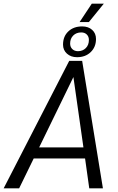

<svg xmlns="http://www.w3.org/2000/svg" viewBox="-46 -1034 647 1054"><path d="M442 -913H391L458 -1014H524ZM300 -789Q300 -834 329 -861.5Q358 -889 405 -889Q439 -889 460 -870Q481 -851 481 -820Q481 -776 452 -748Q423 -720 377 -720Q343 -720 321.5 -739.5Q300 -759 300 -789ZM339 -795Q339 -776 351 -764.5Q363 -753 382 -753Q408 -753 425 -770Q442 -787 442 -815Q442 -833 430.5 -844.5Q419 -856 400 -856Q373 -856 356 -839Q339 -822 339 -795ZM405 -700 519 0H444L421 -164H139L59 0H-26L334 -700ZM412 -225 357 -611 169 -225Z"/></svg>

Font: Sarabun Light
Style: Italic
Weight: 300
Italic angle: -10°
Designer: Suppakit Chalermlarp | Katatrad Co.,Ltd.
Foundry: Cadson Demak Co.,Ltd.
Version: Version 1.000; ttfautohint (v1.6)